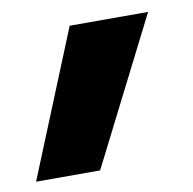

<svg xmlns="http://www.w3.org/2000/svg" viewBox="-115 -242 436 434"><g transform="rotate(-10 103.5 -25.0)"><path d="M-65 142H82L251 -192H71Z"/></g></svg>

Font: Fixel Text 20240404 Black
Style: Italic
Weight: 900
Width: 4
Italic angle: -10°
Designer: AlfaBravo + MacPaw
Foundry: Kyrylo Tkachov, Marchela Mozhyna, Serhii Makarenko, Maria Weinstein, Zakhar Kryvoshyya
Version: Version 1.211;Glyphs 3.2 (3225)